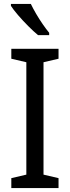

<svg xmlns="http://www.w3.org/2000/svg" viewBox="-20 -964 358 984"><path d="M280 0H38V-51L115 -69V-645L38 -663V-714H280V-663L203 -645V-69L280 -51ZM138 -944Q149 -921 165 -893.5Q181 -866 199 -840Q217 -814 232 -796V-784H175Q153 -802 125 -830Q97 -858 72.5 -886.5Q48 -915 36 -934V-944Z"/></svg>

Font: Noto Sans Sinhala SemiCondensed
Style: Regular
Weight: 400
Width: 4
Designer: Jelle Bosma - Monotype Design Team
Foundry: Monotype Imaging Inc.
Version: Version 2.006; ttfautohint (v1.8.4.7-5d5b)